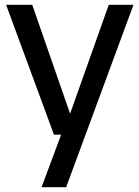

<svg xmlns="http://www.w3.org/2000/svg" viewBox="-20 -564 584 804"><path d="M435.5 -544H539L257 220H154L236 0H206L5.5 -544H115L273.5 -88Z"/></svg>

Font: Encode Sans Medium
Style: Regular
Weight: 500
Designer: Multiple Designers
Foundry: Impallari Type
Version: Version 2.000